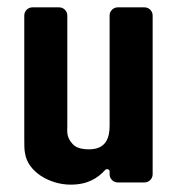

<svg xmlns="http://www.w3.org/2000/svg" viewBox="-20 -496 482 522"><path d="M278 -30V-22C278 -10 288 0 300 0H373C385 0 395 -10 395 -22V-454C395 -466 385 -476 373 -476H300C288 -476 278 -466 278 -454V-154C278 -124 270 -90 222 -90C201 -90 185 -95 177 -105C160 -124 163 -138 163 -154V-454C163 -466 153 -476 141 -476H68C56 -476 46 -466 46 -454V-118C46 -101 46 -89 48 -80C55 -29 115 6 172 6C219 6 246 -12 266 -34C270 -38 278 -36 278 -30Z"/></svg>

Font: DIN Rundschrift
Style: Breit
Weight: 400
Width: 7
Version: Version 1.027